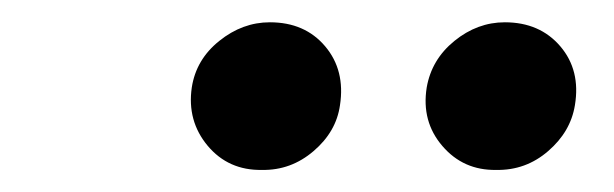

<svg xmlns="http://www.w3.org/2000/svg" viewBox="-20 -780 556 174"><path d="M217.3 -626Q187 -625.5 168.2 -647.9Q149.4 -670.4 153.8 -700.7Q157.7 -726.1 178.7 -742.9Q199.7 -759.8 224.6 -759.8Q256.3 -759.8 274.7 -738Q293 -716.3 288.1 -684.6Q284.7 -660.6 264.2 -643.1Q243.7 -625.5 217.3 -626ZM429.7 -626Q399.9 -625.5 380.9 -647.7Q361.8 -669.9 366.7 -700.7Q371.1 -726.1 391.8 -742.9Q412.6 -759.8 437.5 -759.8Q469.2 -759.8 487.8 -738Q506.3 -716.3 501 -684.6Q497.1 -660.6 476.8 -643.1Q456.5 -625.5 429.7 -626Z"/></svg>

Font: Inter Tight SemiBold
Style: Italic
Weight: 600
Italic angle: -9.39999°
Designer: Rasmus Andersson
Foundry: rsms
Version: Version 3.004